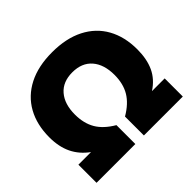

<svg xmlns="http://www.w3.org/2000/svg" viewBox="-164 -886 1078 1078"><g transform="rotate(-45 374.5 -347.5)"><path d="M32 -144H132Q78 -183 51.5 -238Q25 -293 25 -368Q25 -468 66 -541.5Q107 -615 185 -655Q263 -695 374 -695Q485 -695 563.5 -655Q642 -615 683 -541.5Q724 -468 724 -368Q724 -291 698.5 -236Q673 -181 616 -144H717V0H408V-150Q473 -188 502.5 -237.5Q532 -287 532 -357Q532 -440 491 -487.5Q450 -535 374 -535Q299 -535 258 -487.5Q217 -440 217 -357Q217 -287 246 -237.5Q275 -188 340 -150V0H32Z"/></g></svg>

Font: Kanit Bold
Style: Regular
Weight: 700
Designer: Katatrad Team
Foundry: CadsonDemak
Version: Version 1.000